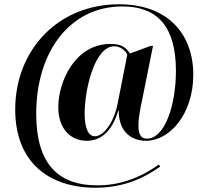

<svg xmlns="http://www.w3.org/2000/svg" viewBox="-20 -734 961 896"><path d="M425 142C536 142 633 111 728 43L721 34C625 102 532 131 434 131C242 131 149 20 149 -203C149 -495 308 -704 551 -704C713 -704 801 -612 801 -403C801 -241 748 -87 666 -87C641 -87 626 -102 626 -148C626 -190 638 -242 643 -266L694 -520H683L586 -484C570 -510 550 -529 496 -529C330 -529 252 -353 252 -234C252 -131 311 -77 385 -77C449 -77 502 -118 532 -218H534C534 -107 606 -77 661 -77C773 -77 882 -203 882 -385C882 -575 764 -714 535 -714C250 -714 51 -500 51 -223C51 24 209 142 425 142ZM423 -98C393 -98 375 -134 375 -204C375 -318 422 -518 513 -518C544 -518 568 -495 574 -479L529 -251C510 -154 459 -98 423 -98Z"/></svg>

Font: Noto Serif Display
Style: Bold
Weight: 700
Designer: Monotype Design Team
Foundry: Monotype Imaging Inc.
Version: Version 2.009